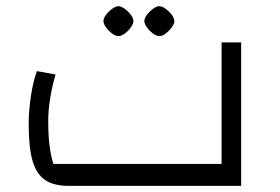

<svg xmlns="http://www.w3.org/2000/svg" viewBox="-20 -609 916 629"><path d="M74 -203Q74 -247 81.5 -296Q89 -345 101 -376L162 -365Q138 -281 138 -212Q138 -123 155 -72H706V-470H770V0H206Q156 0 127.5 -19.5Q99 -39 86.5 -82.5Q74 -126 74 -203ZM319 -540Q319 -554 336.5 -571Q354 -588 368 -589Q382 -588 399.5 -571Q417 -554 417 -540Q417 -526 399 -508Q381 -490 368 -491Q355 -490 337 -508Q319 -526 319 -540ZM453 -540Q453 -554 470.5 -571Q488 -588 502 -589Q516 -588 533.5 -571Q551 -554 551 -540Q551 -526 533 -508Q515 -490 502 -491Q489 -490 471 -508Q453 -526 453 -540Z"/></svg>

Font: Changa Light
Style: Regular
Weight: 300
Designer: Eduardo Rodriguez Tunni
Foundry: Eduardo Rodriguez Tunni
Version: Version 2.002; ttfautohint (v1.5) -l 8 -r 50 -G 110 -x 14 -H